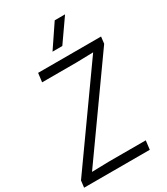

<svg xmlns="http://www.w3.org/2000/svg" viewBox="-253 -1120 1061 1223"><g transform="rotate(-30 277.5 -508.5)"><path d="M437 -851ZM321 -851H249L361 -1017H437ZM473 0H-10L-4 -50L471 -718L345 -715H94L102 -780H565L559 -730L84 -62L210 -65H481Z"/></g></svg>

Font: Tanohe Sans
Style: Italic
Weight: 400
Designer: Village Type and Design LLC & Cristiano Sobral
Foundry: Cooper Hewitt Smithsonian Design Museum
Version: Version 1.00;September 29, 2021;FontCreator 13.0.0.2655 64-b